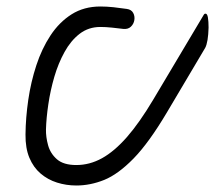

<svg xmlns="http://www.w3.org/2000/svg" viewBox="-20 -561 662 591"><path d="M215 -53Q227.5 -53 234 -42.8Q240.5 -32.5 240.5 -20.5Q240.5 -9 234.2 0.5Q228 10 215 10Q184 10 155.5 1Q127 -8 105 -26.8Q83 -45.5 70.5 -75.2Q58 -105 58.5 -147Q59 -198.5 67 -253.5Q75 -308.5 91.8 -359.8Q108.5 -411 135.5 -452Q162.5 -493 200.5 -517Q238.5 -541 289 -541Q308 -541 329.2 -538.8Q350.5 -536.5 370.5 -533.5Q384.5 -531.5 390 -521.2Q395.5 -511 393.5 -499Q391.5 -487 382.8 -478.8Q374 -470.5 359.5 -472Q344 -474 324.5 -476Q305 -478 289 -478Q252.5 -478 225.2 -457Q198 -436 178.8 -401.2Q159.5 -366.5 147.2 -324.5Q135 -282.5 128.8 -240.2Q122.5 -198 121.5 -162.5Q121 -139.5 128 -114Q135 -88.5 155.2 -70.8Q175.5 -53 215 -53ZM215 -53Q256 -53 294 -74Q332 -95 370.8 -139.2Q409.5 -183.5 451.5 -254L607.5 -516Q609 -519 612.5 -519Q618 -519 620 -507Q622 -495 622 -476Q621.5 -454.5 618.8 -438Q616 -421.5 611.5 -413.5L493.5 -214.5Q438 -121 390.8 -72.8Q343.5 -24.5 300.8 -7.2Q258 10 215 10Q204 10 198.8 0.2Q193.5 -9.5 193 -21Q193 -33 198.5 -43Q204 -53 215 -53Z"/></svg>

Font: Edu NSW ACT Cursive
Style: Regular
Weight: 400
Designer: Tina and Corey Anderson, Eben Sorkin, Mirko Velimirovic
Foundry: Sorkin Type Co.
Version: Version 2.000